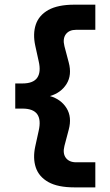

<svg xmlns="http://www.w3.org/2000/svg" viewBox="-20 -740 474 831"><path d="M302.3 71.2H392.6V-37.6H309.7C289.4 -37.6 274.5 -44 264.9 -56.9C255.4 -69.8 253.4 -87 258.9 -108.5L277.4 -178.6C287.2 -214.9 284.1 -245.9 268.2 -271.7C252.2 -297.5 228.2 -315 196.3 -324.2C228.2 -333.6 252.2 -351.1 268.2 -376.9C284.1 -402.7 287.2 -433.7 277.4 -470L258.9 -540.1C253.4 -561.5 255.4 -578.8 264.9 -591.7C274.5 -604.6 289.4 -611 309.7 -611H392.6V-719.8H302.3C254.3 -719.8 216.6 -712 189.3 -696.8C162 -681.4 143.8 -660.3 134.9 -633.6C126 -606.9 125.2 -576.3 132.7 -541.9L147.3 -475.5C154.8 -443.6 152.5 -419.5 140.9 -403.2C129.3 -386.9 108 -378.8 77.3 -378.8H46V-270H77.3C108 -270 129.3 -262 140.9 -246C152.5 -230.1 154.8 -205.8 147.3 -173.2L132.7 -106.8C125.2 -72.4 126 -41.9 134.9 -15.2C143.8 11.5 162 32.6 189.3 48C216.7 63.3 254.3 71 302.3 71Z"/></svg>

Font: Diatome Awesome Bold
Style: Regular
Weight: 400
Designer: 15.100.17
Foundry: 15.100.17
Version: Version 1.010;Fontself Maker 3.5.8